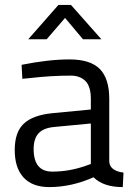

<svg xmlns="http://www.w3.org/2000/svg" viewBox="-20 -752 541 782"><path d="M425 -349V-93Q428 -56 483 -49L480 10Q401 10 361 -30Q271 10 181 10Q112 10 76 -29Q40 -68 40 -141Q40 -214 77 -248.5Q114 -283 193 -291L350 -306V-349Q350 -400 328 -422Q306 -444 268 -444Q188 -444 102 -434L71 -431L68 -488Q178 -510 263 -510Q348 -510 386.5 -471Q425 -432 425 -349ZM117 -145Q117 -53 193 -53Q261 -53 327 -76L350 -84V-249L202 -235Q157 -231 137 -209Q117 -187 117 -145ZM95 -592 218 -732H269L393 -592H318L245 -679L170 -592Z"/></svg>

Font: TitilliumWeb-Regular
Style: Regular
Weight: 400
Version: Version 1.001;PS 57.000;hotconv 1.0.70;makeotf.lib2.5.55311